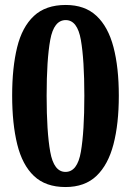

<svg xmlns="http://www.w3.org/2000/svg" viewBox="-20 -744 529 774"><path d="M244 10Q164 10 117 -34.5Q70 -79 49.5 -162Q29 -245 29 -359Q29 -471 49 -553Q69 -635 116.5 -679.5Q164 -724 245 -724Q322 -724 369 -680Q416 -636 437.5 -554Q459 -472 459 -358Q459 -245 437.5 -162.5Q416 -80 369 -35Q322 10 244 10ZM244 -51Q292 -51 306 -132Q320 -213 320 -358Q320 -503 306 -583Q292 -663 245 -663Q197 -663 182.5 -583Q168 -503 168 -358Q168 -213 182.5 -132Q197 -51 244 -51Z"/></svg>

Font: Noto Serif Hebrew Condensed
Style: Bold
Weight: 700
Width: 3
Designer: Monotype Design Team
Foundry: Monotype Imaging Inc.
Version: Version 2.004; ttfautohint (v1.8.4.7-5d5b)